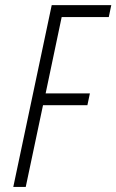

<svg xmlns="http://www.w3.org/2000/svg" viewBox="-20 -734 457 754"><path d="M32.2 0 183.1 -713.9H417L407.2 -667H222.2L159.2 -367.2H333L323.2 -320.8H148.9L81.1 0Z"/></svg>

Font: Open Sans Hebrew Condensed Light
Style: Italic
Weight: 300
Width: 3
Italic angle: -12°
Foundry: Ascender Corporation, Yanek Iontef
Version: Version 2.001;PS 002.001;hotconv 1.0.70;makeotf.lib2.5.58329